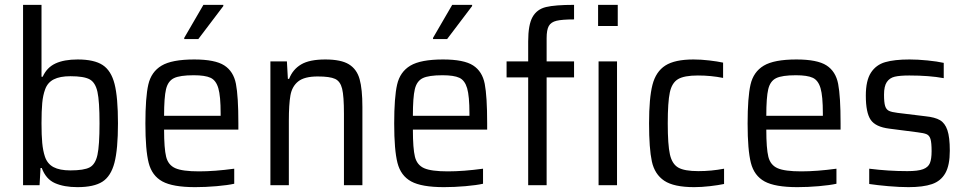

<svg xmlns="http://www.w3.org/2000/svg" viewBox="-20 -763 3980 791"><path d="M152 -71H147L143 0H75V-743H151V-447H156Q173 -485 208.5 -501.5Q244 -518 300 -518Q368 -518 403 -495Q438 -472 452 -417Q466 -362 466 -255Q466 -148 451.5 -92.5Q437 -37 402 -14.5Q367 8 299 8Q244 8 206.5 -8.5Q169 -25 152 -71ZM390 -255Q390 -346 381.5 -384.5Q373 -423 349.5 -436Q326 -449 270 -449Q227 -449 201.5 -436Q176 -423 166 -395Q157 -371 154 -338.5Q151 -306 151 -255Q151 -206 154 -174Q157 -142 165 -118Q175 -88 200.5 -74.5Q226 -61 270 -61Q326 -61 349.5 -73.5Q373 -86 381.5 -125Q390 -164 390 -255Z M579 0ZM962 -229H656Q656 -151 664.5 -117Q673 -83 702.5 -70Q732 -57 800 -57Q864 -57 945 -68V-6Q918 0 872.5 4Q827 8 784 8Q692 8 649 -15.5Q606 -39 592.5 -92Q579 -145 579 -254Q579 -362 591 -414.5Q603 -467 645.5 -492.5Q688 -518 780 -518Q866 -518 904 -493.5Q942 -469 952 -417.5Q962 -366 962 -255ZM656 -286H889V-296Q889 -367 879.5 -399.5Q870 -432 847.5 -442.5Q825 -453 778 -453Q721 -453 696.5 -441Q672 -429 664 -395.5Q656 -362 656 -286ZM739 -602V-607L818 -743H900V-738L797 -602Z M1397 -294Q1397 -367 1389.5 -397.5Q1382 -428 1360.5 -438Q1339 -448 1289 -448Q1234 -448 1208.5 -427.5Q1183 -407 1176.5 -370Q1170 -333 1170 -265V0H1094V-510H1162L1166 -438H1171Q1186 -477 1220.5 -497.5Q1255 -518 1320 -518Q1385 -518 1417.5 -498Q1450 -478 1461.5 -437Q1473 -396 1473 -322V0H1397Z M1604 0ZM1987 -229H1681Q1681 -151 1689.5 -117Q1698 -83 1727.5 -70Q1757 -57 1825 -57Q1889 -57 1970 -68V-6Q1943 0 1897.5 4Q1852 8 1809 8Q1717 8 1674 -15.5Q1631 -39 1617.5 -92Q1604 -145 1604 -254Q1604 -362 1616 -414.5Q1628 -467 1670.5 -492.5Q1713 -518 1805 -518Q1891 -518 1929 -493.5Q1967 -469 1977 -417.5Q1987 -366 1987 -255ZM1681 -286H1914V-296Q1914 -367 1904.5 -399.5Q1895 -432 1872.5 -442.5Q1850 -453 1803 -453Q1746 -453 1721.5 -441Q1697 -429 1689 -395.5Q1681 -362 1681 -286ZM1764 -602V-607L1843 -743H1925V-738L1822 -602Z M2067 0ZM2156 -444H2067V-510H2156V-592Q2156 -661 2174 -693Q2192 -725 2229.5 -734Q2267 -743 2345 -743V-683Q2296 -683 2273 -677.5Q2250 -672 2241 -656Q2232 -640 2232 -606V-510H2345V-444H2232V0H2156ZM2444 -656V-743H2525V-656ZM2446 0V-510H2522V0Z M2840 8Q2756 8 2716.5 -18.5Q2677 -45 2665.5 -98Q2654 -151 2654 -255Q2654 -359 2668 -413.5Q2682 -468 2721 -493Q2760 -518 2837 -518Q2868 -518 2902 -514Q2936 -510 2959 -505V-442Q2909 -452 2855 -452Q2799 -452 2773.5 -437Q2748 -422 2739.5 -382Q2731 -342 2731 -255Q2731 -166 2740 -126.5Q2749 -87 2774.5 -72.5Q2800 -58 2857 -58Q2911 -58 2963 -68V-5Q2939 0 2904.5 4Q2870 8 2840 8Z M3443 -229H3137Q3137 -151 3145.5 -117Q3154 -83 3183.5 -70Q3213 -57 3281 -57Q3345 -57 3426 -68V-6Q3399 0 3353.5 4Q3308 8 3265 8Q3173 8 3130 -15.5Q3087 -39 3073.5 -92Q3060 -145 3060 -254Q3060 -362 3072 -414.5Q3084 -467 3126.5 -492.5Q3169 -518 3261 -518Q3347 -518 3385 -493.5Q3423 -469 3433 -417.5Q3443 -366 3443 -255ZM3137 -286H3370V-296Q3370 -367 3360.5 -399.5Q3351 -432 3328.5 -442.5Q3306 -453 3259 -453Q3202 -453 3177.5 -441Q3153 -429 3145 -395.5Q3137 -362 3137 -286Z M3561 -5V-68Q3640 -58 3718 -58Q3762 -58 3783 -66Q3804 -74 3811 -91Q3818 -108 3818 -140Q3818 -175 3813.5 -190Q3809 -205 3797.5 -210Q3786 -215 3760 -218L3644 -233Q3587 -240 3567 -269.5Q3547 -299 3547 -369Q3547 -431 3568 -463.5Q3589 -496 3627 -507Q3665 -518 3727 -518Q3761 -518 3801 -514Q3841 -510 3868 -504V-441Q3809 -452 3726 -452Q3687 -452 3666 -447Q3645 -442 3633.5 -425Q3622 -408 3622 -373Q3622 -341 3626.5 -326.5Q3631 -312 3642 -306.5Q3653 -301 3678 -298L3793 -284Q3832 -280 3852.5 -268Q3873 -256 3883 -227Q3893 -198 3893 -142Q3893 -82 3874.5 -49.5Q3856 -17 3819.5 -4.5Q3783 8 3723 8Q3686 8 3640 4Q3594 0 3561 -5Z"/></svg>

Font: Assailand
Style: Regular
Weight: 400
Designer: Hector Gatti with collaboration of the Omnibus-Type team
Foundry: Omnibus-Type
Version: Version 0.072;October 19, 2019;FontCreator 12.0.0.2547 64-bi